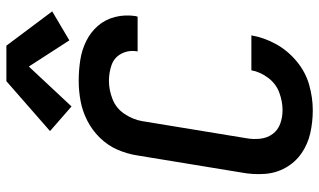

<svg xmlns="http://www.w3.org/2000/svg" viewBox="-224 -792 1023 616"><g transform="rotate(-90 288.0 -483.5)"><path d="M243 8Q283 8 324 -3.5Q365 -15 399.5 -43.5Q434 -72 455 -110Q476 -148 483 -189H371Q366 -161 347 -135.5Q328 -110 299.5 -99.5Q271 -89 243 -89Q220 -89 199.5 -96.5Q179 -104 166.5 -121Q154 -138 151.5 -160.5Q149 -183 153 -205L208 -540Q213 -569 231 -596Q249 -623 278.5 -634.5Q308 -646 337 -646Q364 -646 388 -637.5Q412 -629 424 -606.5Q436 -584 432 -557Q432 -555 431 -554H543Q544 -558 545 -561Q550 -595 542 -626.5Q534 -658 513.5 -681.5Q493 -705 464.5 -719Q436 -733 403.5 -738Q371 -743 337 -743Q305 -743 272.5 -737Q240 -731 209.5 -715.5Q179 -700 154.5 -675Q130 -650 116.5 -619Q103 -588 98 -556L43 -221Q36 -184 38.5 -147Q41 -110 58.5 -79Q76 -48 105 -28Q134 -8 169.5 0Q205 8 243 8ZM255 -766 383 -903 467 -773 560 -828 450 -975H336L176 -835Z"/></g></svg>

Font: Iosevka Sparkle SmBdObl
Style: Regular
Weight: 600
Italic angle: -9°
Designer: Belleve Invis
Foundry: Belleve Invis
Version: Version 4.5.0; ttfautohint (v1.8.3)